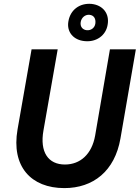

<svg xmlns="http://www.w3.org/2000/svg" viewBox="-20 -953 717 985"><path d="M310 12C458 12 569 -75 598 -243L677 -700H544L468 -257C451 -162 392 -109 313 -109C228 -109 183 -172 203 -284L276 -700H142L70 -289C37 -99 139 12 310 12ZM415 -742C474 -736 523 -771 532 -825C543 -883 508 -927 449 -933C389 -938 341 -903 331 -844C321 -790 356 -747 415 -742ZM425 -798C405 -800 390 -815 394 -840C398 -863 417 -879 439 -877C461 -875 473 -858 469 -831C465 -808 445 -796 425 -798Z"/></svg>

Font: Fixel Text 20240404 SemiBold
Style: Italic
Weight: 600
Width: 4
Italic angle: -10°
Designer: AlfaBravo + MacPaw
Foundry: Kyrylo Tkachov, Marchela Mozhyna, Serhii Makarenko, Maria Weinstein, Zakhar Kryvoshyya
Version: Version 1.211;Glyphs 3.2 (3225)